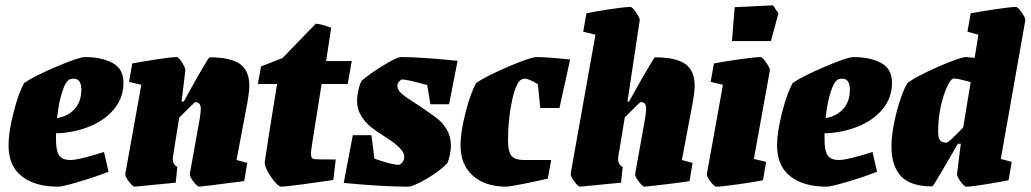

<svg xmlns="http://www.w3.org/2000/svg" viewBox="-20 -691 3865 720"><path d="M190 -191V-168Q190 -125 202 -108Q214 -91 243 -91Q259 -91 282.5 -96.5Q306 -102 323 -107Q340 -112 347 -114L370 -121L387 -47Q339 -28 276.5 -9.5Q214 9 198 9Q111 9 61.5 -30Q12 -69 12 -146Q12 -196 31 -270Q50 -344 71 -380Q107 -405 191.5 -441Q276 -477 299 -477Q361 -477 402 -455Q443 -433 443 -381Q443 -324 407.5 -281.5Q372 -239 314 -216Q256 -193 190 -191ZM194 -248Q235 -255 260 -282.5Q285 -310 285 -355Q285 -396 256 -396Q249 -396 243 -394Q227 -389 213.5 -347.5Q200 -306 194 -248Z M908 -308 867 -91 907 -80 896 -12Q734 9 727 9Q720 9 705 -10.5Q690 -30 692 -40L729 -246Q733 -274 733 -283Q733 -308 712 -308Q710 -308 652 -250L629 -106Q628 -102 628 -95Q628 -74 645 -65L639 -6L485 9Q478 9 463 -10.5Q448 -30 450 -40L510 -373L464 -384L476 -453Q507 -459 565 -468Q623 -477 643 -477Q650 -477 663 -456Q676 -435 675 -427L661 -310H669L685 -339Q713 -390 738 -433Q763 -476 766 -476Q845 -476 880 -451Q915 -426 915 -369Q915 -348 908 -308Z M973 -85Q981 -142 1019 -376H947L959 -442L1039 -473L1164 -602Q1181 -602 1222 -587L1203 -462H1299L1284 -376H1186L1168 -262Q1146 -128 1146 -117Q1146 -105 1149 -100Q1152 -95 1161 -94Q1167 -93 1239 -93L1230 -16Q1184 -9 1116.5 0Q1049 9 1034 9Q1026 9 1010.5 -9Q995 -27 983 -49.5Q971 -72 973 -85Z M1671 -145Q1671 -132 1667.5 -113Q1664 -94 1658 -80Q1632 -51 1580.5 -21Q1529 9 1510 9Q1416 9 1269 -5L1303 -184H1373L1384 -96Q1451 -73 1474 -73Q1482 -73 1489 -82.5Q1496 -92 1496 -104Q1496 -132 1430 -174Q1395 -196 1373 -213Q1351 -230 1335 -255.5Q1319 -281 1319 -313Q1319 -330 1324 -353Q1329 -376 1336 -388Q1367 -415 1418 -446Q1469 -477 1484 -477Q1558 -477 1696 -463L1664 -300H1594L1582 -372Q1506 -393 1488 -393Q1484 -393 1477 -385.5Q1470 -378 1470 -370Q1470 -354 1486 -340Q1502 -326 1537 -304L1557 -291Q1597 -264 1618.5 -247.5Q1640 -231 1655.5 -205Q1671 -179 1671 -145Z M1885 -165Q1885 -125 1897 -108Q1909 -91 1946 -91H2047L2034 -21Q1991 -11 1940 -1Q1889 9 1878 9Q1800 9 1753.5 -32Q1707 -73 1707 -146Q1707 -196 1726 -270Q1745 -344 1766 -380Q1802 -405 1886 -441Q1970 -477 1993 -477Q2017 -477 2051.5 -474Q2086 -471 2118 -468L2078 -286H2006L1997 -375Q1964 -396 1947 -396Q1944 -396 1938 -394Q1916 -387 1900.5 -315.5Q1885 -244 1885 -165Z M2578 -308 2537 -91 2577 -80 2566 -12Q2544 -8 2482.5 -0.5Q2421 7 2397 9Q2390 9 2375 -10.5Q2360 -30 2362 -40L2399 -246Q2403 -274 2403 -281Q2403 -296 2398.5 -302Q2394 -308 2382 -308Q2380 -308 2323 -251L2299 -106Q2298 -101 2298 -94Q2298 -74 2315 -65L2309 -6L2155 9Q2148 9 2133.5 -10.5Q2119 -30 2120 -40L2213 -561L2167 -572L2179 -641Q2211 -648 2267.5 -656.5Q2324 -665 2344 -665Q2351 -665 2365.5 -644Q2380 -623 2379 -615L2333 -310H2339L2356 -341Q2432 -476 2436 -476Q2515 -476 2550 -451Q2585 -426 2585 -369Q2585 -348 2578 -308Z M2631 -40 2691 -373 2645 -384 2657 -453Q2686 -459 2749 -468Q2812 -477 2832 -477Q2839 -477 2853.5 -456Q2868 -435 2867 -427L2807 -95L2853 -84L2841 -15Q2812 -9 2749 0Q2686 9 2666 9Q2659 9 2644 -10.5Q2629 -30 2631 -40ZM2735 -664 2879 -671 2899 -641 2871 -537H2725Z M3072 -191V-168Q3072 -125 3084 -108Q3096 -91 3125 -91Q3141 -91 3164.5 -96.5Q3188 -102 3205 -107Q3222 -112 3229 -114L3252 -121L3269 -47Q3221 -28 3158.5 -9.5Q3096 9 3080 9Q2993 9 2943.5 -30Q2894 -69 2894 -146Q2894 -196 2913 -270Q2932 -344 2953 -380Q2989 -405 3073.5 -441Q3158 -477 3181 -477Q3243 -477 3284 -455Q3325 -433 3325 -381Q3325 -324 3289.5 -281.5Q3254 -239 3196 -216Q3138 -193 3072 -191ZM3076 -248Q3117 -255 3142 -282.5Q3167 -310 3167 -355Q3167 -396 3138 -396Q3131 -396 3125 -394Q3109 -389 3095.5 -347.5Q3082 -306 3076 -248Z M3825 -615 3733 -95 3774 -84 3762 -15Q3727 -8 3674.5 0.5Q3622 9 3603 9Q3596 9 3582 -10.5Q3568 -30 3569 -40L3583 -152H3572Q3569 -147 3565 -140Q3561 -133 3556 -124Q3547 -109 3513 -50.5Q3479 8 3476 8Q3394 8 3358.5 -30.5Q3323 -69 3323 -141Q3323 -197 3342 -270Q3361 -343 3383 -380Q3417 -405 3499 -441Q3581 -477 3604 -477L3635 -474L3649 -561L3608 -572L3620 -641Q3651 -647 3710.5 -656Q3770 -665 3790 -665Q3797 -665 3811.5 -644Q3826 -623 3825 -615ZM3592 -213 3620 -383Q3564 -399 3554 -396Q3545 -394 3531.5 -365.5Q3518 -337 3508 -292Q3498 -247 3498 -198Q3498 -174 3505 -165Q3512 -156 3530 -156Q3537 -156 3592 -213Z"/></svg>

Font: Grenze Black
Style: Italic
Weight: 900
Italic angle: -10°
Designer: Renata Polastri
Foundry: Omnibus-Type
Version: Version 1.002; ttfautohint (v1.8)